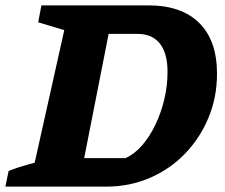

<svg xmlns="http://www.w3.org/2000/svg" viewBox="-46 -694 836 714"><path d="M506 -674Q629 -674 695 -608.5Q761 -543 761 -420Q761 -332 729 -255.5Q697 -179 641 -121.5Q585 -64 510 -32Q435 0 349 0H-26L-14 -58Q2 -65 25.5 -72.5Q49 -80 83 -89L193 -582L96 -611L108 -674ZM421 -106Q454 -121 482 -153Q510 -185 531.5 -229.5Q553 -274 565 -324.5Q577 -375 577 -427Q577 -496 548.5 -532Q520 -568 465 -568H358L267 -106Z"/></svg>

Font: Piazzolla Thin Black
Style: Italic
Weight: 900
Italic angle: -11.3°
Version: Version 2.005